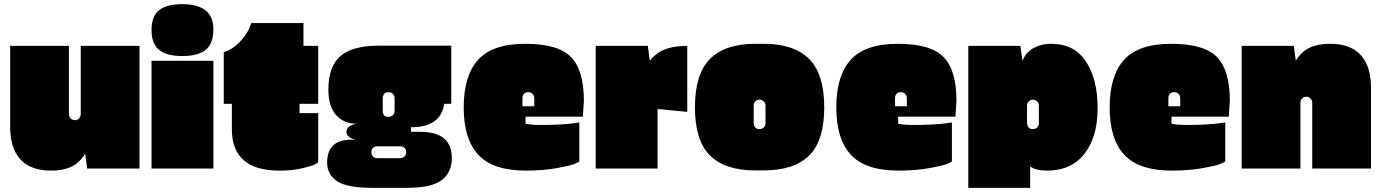

<svg xmlns="http://www.w3.org/2000/svg" viewBox="-20 -812 6654 925"><path d="M369 -591H652V0H400L390 -73Q386 -62 372 -46Q358 -30 342 -19Q298 10 226 10Q128 10 78.5 -44Q29 -98 29 -200V-591H312V-262Q312 -250 320.5 -241.5Q329 -233 341 -233Q353 -233 361 -241.5Q369 -250 369 -262Z M858 -792Q1008 -792 1008 -671Q1008 -602 971 -572Q934 -542 858 -542Q782 -542 746 -572Q710 -602 710 -668Q710 -734 746.5 -763Q783 -792 858 -792ZM710 0V-519H1008V0Z M1423 -312V-267H1513V-31Q1508 -26 1496.5 -19.5Q1485 -13 1437 -1.5Q1389 10 1326 10Q1097 10 1097 -190V-312H1058V-561Q1101 -574 1134 -609Q1167 -644 1179 -672L1191 -701H1442V-591H1513V-312Z M1960 -177H2004Q2157 -177 2157 -50Q2157 17 2109 55Q2061 93 1940 93H1775Q1649 93 1602.5 60Q1556 27 1556 -28Q1556 -139 1672 -139H1694Q1677 -142 1663 -152Q1649 -162 1649 -177Q1649 -207 1698 -216Q1636 -216 1599 -258Q1562 -300 1562 -380Q1562 -491 1619.5 -541.5Q1677 -592 1807 -592H2154V-312H2120Q2104 -199 1960 -199ZM1908 -107H1798Q1785 -107 1777 -99.5Q1769 -92 1769 -79.5Q1769 -67 1777 -58.5Q1785 -50 1798 -50H1908Q1921 -50 1929 -58.5Q1937 -67 1937 -79.5Q1937 -92 1929 -99.5Q1921 -107 1908 -107ZM1824 -339V-277Q1824 -249 1852 -249Q1864 -249 1872.5 -257Q1881 -265 1881 -277V-339Q1881 -352 1872.5 -360Q1864 -368 1851.5 -368Q1839 -368 1831.5 -360Q1824 -352 1824 -339Z M2793 -327 2788 -250H2512V-216Q2537 -210 2585 -210Q2687 -210 2750 -219L2771 -222V-34Q2763 -29 2745.5 -21.5Q2728 -14 2662 -2Q2596 10 2515 10Q2355 10 2284.5 -66Q2214 -142 2214 -294.5Q2214 -447 2283.5 -524Q2353 -601 2511 -601Q2669 -601 2731 -537Q2793 -473 2793 -327ZM2497 -339V-300H2554V-339Q2554 -352 2545.5 -360Q2537 -368 2524.5 -368Q2512 -368 2504.5 -360Q2497 -352 2497 -339Z M3148 0H2850V-591H3101L3111 -518Q3113 -521 3116 -526Q3119 -531 3133 -543.5Q3147 -556 3165 -566Q3215 -591 3291 -591V-273L3148 -287Z M3659 9H3619Q3473 9 3400.5 -63Q3328 -135 3328 -295Q3328 -455 3400.5 -528Q3473 -601 3619 -601H3659Q3805 -601 3878 -528Q3951 -455 3951 -295Q3951 -135 3878.5 -63Q3806 9 3659 9ZM3611 -303V-219Q3611 -206 3618.5 -198Q3626 -190 3638.5 -190Q3651 -190 3659.5 -198Q3668 -206 3668 -219V-303Q3668 -315 3659.5 -323.5Q3651 -332 3639 -332Q3627 -332 3619 -323.5Q3611 -315 3611 -303Z M4588 -327 4583 -250H4307V-216Q4332 -210 4380 -210Q4482 -210 4545 -219L4566 -222V-34Q4558 -29 4540.5 -21.5Q4523 -14 4457 -2Q4391 10 4310 10Q4150 10 4079.5 -66Q4009 -142 4009 -294.5Q4009 -447 4078.5 -524Q4148 -601 4306 -601Q4464 -601 4526 -537Q4588 -473 4588 -327ZM4292 -339V-300H4349V-339Q4349 -352 4340.5 -360Q4332 -368 4319.5 -368Q4307 -368 4299.5 -360Q4292 -352 4292 -339Z M5024 10Q4971 10 4943 -10V93H4645V-591H4896L4906 -518Q4924 -571 4986 -592Q5012 -601 5044 -601Q5156 -601 5212 -515.5Q5268 -430 5268 -291Q5268 -152 5204.5 -71Q5141 10 5024 10ZM4928 -303V-219Q4928 -206 4935.5 -198Q4943 -190 4955.5 -190Q4968 -190 4976.5 -198Q4985 -206 4985 -219V-303Q4985 -315 4976.5 -323.5Q4968 -332 4956 -332Q4944 -332 4936 -323.5Q4928 -315 4928 -303Z M5905 -327 5900 -250H5624V-216Q5649 -210 5697 -210Q5799 -210 5862 -219L5883 -222V-34Q5875 -29 5857.5 -21.5Q5840 -14 5774 -2Q5708 10 5627 10Q5467 10 5396.5 -66Q5326 -142 5326 -294.5Q5326 -447 5395.5 -524Q5465 -601 5623 -601Q5781 -601 5843 -537Q5905 -473 5905 -327ZM5609 -339V-300H5666V-339Q5666 -352 5657.5 -360Q5649 -368 5636.5 -368Q5624 -368 5616.5 -360Q5609 -352 5609 -339Z M6245 -317V0H5962V-591H6213L6223 -518Q6227 -529 6241 -545Q6255 -561 6271 -572Q6315 -601 6388 -601Q6486 -601 6535.5 -547Q6585 -493 6585 -390V0H6302V-317Q6302 -329 6293.5 -337.5Q6285 -346 6273 -346Q6261 -346 6253 -337.5Q6245 -329 6245 -317Z"/></svg>

Font: Erica One
Style: Regular
Weight: 400
Designer: Miguel Hernandez
Foundry: Miguel Hernandez
Version: Version 1.003